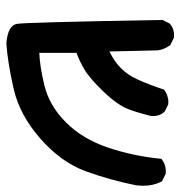

<svg xmlns="http://www.w3.org/2000/svg" viewBox="-2 -426 557 592"><g transform="rotate(90 276.0 -129.5)"><path d="M87.9 -388.2Q90.8 -388.2 95.7 -387.7L118.7 -376.5L119.6 -375Q132.3 -357.4 134.8 -337.4L138.2 -189Q168.9 -203.6 189.9 -224.6Q210.9 -245.6 224.1 -274.9Q239.7 -308.6 255.9 -357.4Q267.1 -365.7 277.8 -368.2Q285.6 -370.6 291.5 -370.6Q296.9 -370.6 301.8 -370.1L324.2 -358.9L325.2 -357.4Q337.4 -343.8 337.4 -323.2Q337.4 -317.9 336.2 -313.5Q335 -309.1 333.3 -302.2Q331.5 -295.4 329.6 -288.8Q327.6 -282.2 325.7 -275.4Q321.8 -262.2 316.9 -249.5Q304.7 -215.3 262.7 -171.4Q220.7 -127.4 192.9 -111.3Q168 -96.7 142.6 -87.4V27.3Q184.1 25.9 242.2 11.7Q305.2 -3.4 356.4 -54.4Q407.7 -105.5 434.3 -183.8Q460.9 -262.2 469.2 -349.1L471.7 -351.1Q487.3 -362.8 507.8 -362.8Q510.7 -362.8 515.6 -362.3L539.1 -350.6L540 -348.1Q552.2 -323.7 552.2 -293.9Q552.2 -283.2 550.8 -271Q534.7 -190.4 507.3 -115.2Q479.5 -39.6 406.5 24.4Q333.5 88.4 252.2 106.7Q170.9 125 113.3 128.9Q59.1 124.5 53.2 97.2Q50.8 85 47.9 -22.5Q44.9 -129.9 41 -352.5L52.2 -375L53.7 -376Q67.4 -388.2 87.9 -388.2Z"/></g></svg>

Font: Bakudai
Style: Bold
Weight: 700
Version: Version 1.48